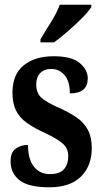

<svg xmlns="http://www.w3.org/2000/svg" viewBox="-20 -786 435 816"><path d="M190 10Q101 10 63 -20Q25 -50 25 -100Q25 -139 47 -154.5Q69 -170 99 -170Q99 -110 124 -78Q149 -46 192 -46Q234 -46 252 -67Q270 -88 270 -122Q270 -155 247.5 -175Q225 -195 175 -219Q126 -241 94.5 -263.5Q63 -286 48 -316.5Q33 -347 33 -393Q33 -470 81 -508.5Q129 -547 208 -547Q285 -547 319 -518Q353 -489 353 -453Q353 -389 277 -389Q277 -440 254.5 -466.5Q232 -493 197 -493Q168 -493 151 -475.5Q134 -458 134 -427Q134 -391 155 -371.5Q176 -352 232 -327Q275 -308 306 -286.5Q337 -265 353.5 -234Q370 -203 370 -156Q370 -81 324 -35.5Q278 10 190 10ZM152 -619Q172 -653 197 -692.5Q222 -732 234 -766H368V-756Q358 -739 330.5 -711Q303 -683 270 -654.5Q237 -626 210 -606H152Z"/></svg>

Font: Noto Serif ExtraCondensed
Style: Bold
Weight: 700
Width: 2
Designer: Monotype Design Team
Foundry: Monotype Imaging Inc.
Version: Version 2.014; ttfautohint (v1.8.4.7-5d5b)